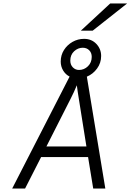

<svg xmlns="http://www.w3.org/2000/svg" viewBox="-20 -1082 750 1102"><path d="M50 0 379.5 -642.5Q356.5 -654 342.5 -677.2Q328.5 -700.5 328.5 -728.5Q328.5 -765.5 347.2 -795Q366 -824.5 396.5 -841.8Q427 -859 462.5 -859Q505.5 -859 533 -830Q560.5 -801 560.5 -760.5Q560.5 -720.5 537 -688.5Q513.5 -656.5 478.5 -642L584.5 0H515L485.5 -180.5H216L124 0ZM433.5 -680.5Q463 -680.5 484.8 -701.8Q506.5 -723 506.5 -755.5Q506.5 -779 492 -793.5Q477.5 -808 455 -808Q427.5 -808 405.5 -787.8Q383.5 -767.5 383.5 -734Q383.5 -710.5 398 -695.5Q412.5 -680.5 433.5 -680.5ZM246.5 -241.5H476L432.5 -514.5Q430.5 -527.5 426.5 -552.5Q422.5 -577.5 421 -592.5Q415.5 -578.5 403.8 -553.2Q392 -528 385.5 -515.5ZM444 -906 612.5 -1062H709.5L512 -906Z"/></svg>

Font: Overpass Light
Style: Italic
Weight: 300
Italic angle: -10°
Designer: Delve Withrington, Dave Bailey, Thomas Jockin
Foundry: Delve Fonts LLC
Version: Version 4.000; ttfautohint (v1.8.3)